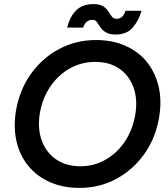

<svg xmlns="http://www.w3.org/2000/svg" viewBox="-20 -908 824 940"><path d="M369 12Q290 12 226.5 -15.5Q163 -43 120.5 -93.5Q78 -144 61.5 -213Q45 -282 58 -365Q76 -469 131.5 -546.5Q187 -624 269.5 -668Q352 -712 450 -712Q529 -712 592.5 -684.5Q656 -657 697.5 -606.5Q739 -556 756 -486.5Q773 -417 759 -334Q742 -232 686.5 -154Q631 -76 549 -32Q467 12 369 12ZM374 -94Q440 -94 496.5 -126Q553 -158 591 -214.5Q629 -271 642 -345Q655 -421 633.5 -480Q612 -539 564 -572Q516 -605 446 -605Q379 -605 322 -573Q265 -541 226.5 -484.5Q188 -428 175 -354Q163 -278 184.5 -219.5Q206 -161 255 -127.5Q304 -94 374 -94ZM546 -739Q515 -739 497.5 -750Q480 -761 471 -775Q462 -789 454.5 -800Q447 -811 433 -811Q418 -811 406.5 -803Q395 -795 387 -773H309Q322 -827 353 -857.5Q384 -888 438 -888Q469 -888 485.5 -877Q502 -866 510.5 -852Q519 -838 527.5 -827Q536 -816 550 -816Q568 -816 578.5 -826.5Q589 -837 594 -855H673Q658 -805 629 -772Q600 -739 546 -739Z"/></svg>

Font: Figtree Light SemiBold
Style: Italic
Weight: 600
Italic angle: -9.5°
Version: Version 2.001;gftools[0.9.30]